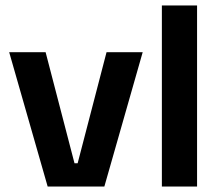

<svg xmlns="http://www.w3.org/2000/svg" viewBox="-20 -681 796 701"><path d="M263.5 -85 369 -490.5H501L361 0H154L13.5 -490.5H146.5L252 -85Z M571 0V-661H699.5V0Z"/></svg>

Font: Anek Odia SemiBold
Style: Regular
Weight: 600
Version: Version 1.003